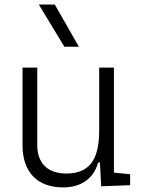

<svg xmlns="http://www.w3.org/2000/svg" viewBox="-20 -815 626 845"><path d="M258.3 9.8C336.9 9.8 393.1 -29.8 411.6 -99.6H419.9L425.3 4.9L552.7 0V-48.3L481.4 -55.2V-517.6H416.5V-239.3C416.5 -103.5 366.7 -51.3 271.5 -51.3C191.4 -51.3 144 -95.7 144 -175.8V-517.6H79.1V-175.8C79.1 -57.6 144 9.8 258.3 9.8ZM263.2 -609.4H327.1L221.2 -794.9H150.9Z"/></svg>

Font: Cascadia Code Light
Style: Regular
Weight: 300
Monospace: yes
Designer: Aaron Bell
Foundry: Saja Typeworks
Version: Version 2404.023